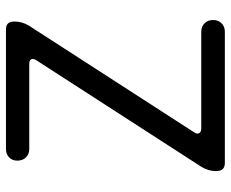

<svg xmlns="http://www.w3.org/2000/svg" viewBox="-85 -688 773 643"><g transform="rotate(-90 301.5 -366.5)"><path d="M77 0Q50 0 50 -29Q50 -55 64 -78L421 -631Q428 -642 424.5 -648.5Q421 -655 408 -655H124Q107 -655 96 -666Q85 -677 85 -695Q85 -712 96 -722.5Q107 -733 124 -733H525Q551 -733 551 -705Q551 -679 537 -656L180 -103Q173 -93 177 -86Q181 -79 193 -79H517Q534 -79 545 -68Q556 -57 556 -39Q556 -22 545 -11Q534 0 517 0Z"/></g></svg>

Font: Chiron GoRound TC
Style: Regular
Weight: 400
Designer: Ryoko NISHIZUKA 西塚涼子 (kana, bopomofo & ideographs); Paul D. Hunt (Latin, Greek & Cyrillic); Sandoll Communications 산돌커뮤니
Foundry: Adobe
Version: Version 1.000;hotconv 1.1.1;makeotfexe 2.6.0